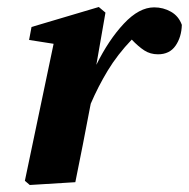

<svg xmlns="http://www.w3.org/2000/svg" viewBox="-20 -520 539 548"><path d="M51 -4 133 -395 63 -406 70 -443 262 -500 281 -484 255 -335Q290 -406 333.5 -452.5Q377 -499 420 -499Q446 -499 468 -486.5Q490 -474 499 -449Q498 -414 481 -389.5Q464 -365 431 -365Q409 -365 392 -376Q375 -387 356 -407Q315 -364 287.5 -318.5Q260 -273 239 -224L237 -214Q227 -161 216.5 -107.5Q206 -54 195 0L65 8Z"/></svg>

Font: Source Serif Pro
Style: Bold Italic
Weight: 700
Italic angle: -12°
Designer: Frank Grießhammer
Foundry: Adobe Systems Incorporated
Version: Version 3.001;hotconv 1.0.111;makeotfexe 2.5.65597